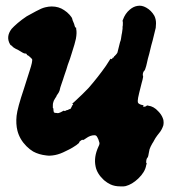

<svg xmlns="http://www.w3.org/2000/svg" viewBox="-20 -493 602 683"><path d="M469 -472Q484 -475 500 -466Q518 -456 529 -437Q535 -425 535 -410Q535 -403 534 -394Q532 -384 523 -349Q520 -339 518 -331Q513 -311 511 -302Q508 -292 506 -284Q505 -278 503 -270.5Q501 -263 500 -258Q496 -243 493 -241Q491 -240 489 -234Q488 -231 488 -227Q488 -223 489 -223Q490 -222 487 -209Q485 -201 484 -198Q482 -188 475 -162Q470 -142 470 -134Q470 -128 472 -126Q477 -121 488 -119H491L490 -117Q488 -116 488.5 -115Q489 -114 490 -114Q496 -112 502 -117L503 -118L508 -117Q517 -116 526 -111Q535 -106 543 -97Q554 -86 559 -73Q562 -67 562 -58Q562 -52 561 -47Q556 -32 548 -22Q546 -20 539 -10.5Q532 -1 528.5 6Q525 13 522 17Q515 29 512 38Q511 42 509.5 50.5Q508 59 507.5 61Q507 63 506 66V69L505 67L504 66V68Q500 74 500 84V89L501 87L503 86L502 88Q501 91 500 95Q496 119 472 142Q450 163 427 169L420 170H408Q388 170 373 163Q362 158 350 148Q325 125 320 99Q313 66 330 29Q334 22 334 16Q333 11 330 3Q326 -6 323.5 -9Q321 -12 316 -12Q301 -12 286 -1Q282 2 280 3Q278 4 276 5Q275 6 275 5Q273 2 264 10Q259 14 262 14H263L262 15Q261 16 258 18Q256 21 238 32Q226 39 215 44Q194 55 176 58.5Q158 62 145 60Q118 57 98 46Q86 39 74 27Q50 3 42 -28Q36 -52 39 -81Q42 -109 65 -177Q69 -190 74.5 -207Q80 -224 85 -240Q97 -276 94 -283Q93 -284 88 -289Q81 -296 77 -297Q74 -298 75 -299L76 -300L75 -301Q72 -303 67 -303H66L60 -306Q59 -306 59 -306.5Q59 -307 57.5 -307.5Q56 -308 52.5 -310.5Q49 -313 45 -315Q34 -320 30 -323Q27 -325 27 -325Q27 -325 23.5 -328.5Q20 -332 19 -332Q18 -332 16 -335Q0 -362 21 -390Q28 -398 43 -411Q57 -423 75 -435Q82 -439 108 -453Q128 -464 141 -467Q153 -470 164 -470Q189 -470 208 -457Q219 -450 227.5 -440.5Q236 -431 237 -426Q237 -423 242 -412Q244 -408 245 -403Q247 -395 249 -395Q251 -395 251 -394Q251 -393 251 -390Q254 -377 250 -355Q247 -340 235 -303Q230 -288 229 -284Q227 -279 221 -262Q220 -258 216 -245.5Q212 -233 210 -228Q208 -223 207 -219Q206 -215 204.5 -211Q203 -207 199.5 -196.5Q196 -186 194.5 -181.5Q193 -177 192 -171Q189 -163 185 -158Q182 -155 180 -149Q179 -147 176 -143Q170 -134 169 -127Q168 -125 168 -117.5Q168 -110 168 -109Q169 -108 169.5 -108Q170 -108 170 -104.5Q170 -101 170.5 -98Q171 -95 172 -93Q175 -91 182 -91Q186 -90 189 -91Q196 -93 204 -98Q206 -100 207 -99Q211 -97 217 -101Q218 -102 219 -102Q220 -100 225 -104Q227 -105 227 -105Q229 -104 231 -106Q232 -107 232 -108Q232 -109 233 -110Q237 -114 235 -115L236 -117Q243 -122 238 -123L237 -124L238 -125Q240 -127 250 -136Q273 -157 295 -180Q329 -219 357 -259Q371 -280 373 -284Q373 -285 374 -283.5Q375 -282 377 -283Q380 -285 381 -287Q381 -289 382 -288Q384 -287 386 -292Q387 -293 387 -293.5Q387 -294 388 -294Q388 -293 389 -295Q390 -296 390.5 -296.5Q391 -297 391 -297Q392 -298 392.5 -298.5Q393 -299 393.5 -300Q394 -301 394 -300Q394 -300 394.5 -301Q395 -302 396 -303Q398 -305 399 -311Q403 -328 407 -343Q410 -350 410.5 -355.5Q411 -361 412 -365.5Q413 -370 413 -371.5Q413 -373 414 -376Q415 -382 416 -391Q416 -395 416 -398Q417 -401 417 -407.5Q417 -414 417 -416Q417 -417 416 -417Q415 -417 417 -422Q425 -445 442 -459Q455 -470 469 -472Z"/></svg>

Font: TT2020 Style B
Style: Italic
Weight: 400
Italic angle: -15°
Version: Version 0.2.000